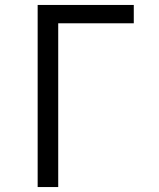

<svg xmlns="http://www.w3.org/2000/svg" viewBox="-20 -755 640 775"><path d="M132 0V-735H520V-661H215V0Z"/></svg>

Font: Bmono
Style: Regular
Weight: 400
Monospace: yes
Designer: Belleve Invis
Foundry: Belleve Invis
Version: Version 11.2.2; ttfautohint (v1.8.2)